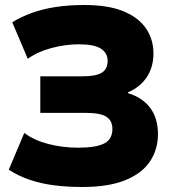

<svg xmlns="http://www.w3.org/2000/svg" viewBox="-20 -736 708 767"><path d="M309 11Q247 11 194 4Q141 -3 96.5 -18.5Q52 -34 15 -58L77 -205Q115 -176 172.5 -161Q230 -146 292 -146Q364 -146 396.5 -163Q429 -180 429 -221Q429 -254 405 -269.5Q381 -285 325 -285H141V-431H307Q363 -431 386.5 -445.5Q410 -460 410 -493Q410 -524 383.5 -541.5Q357 -559 295 -559Q241 -559 185 -544Q129 -529 91 -501L29 -647Q61 -667 103.5 -683Q146 -699 199 -707.5Q252 -716 318 -716Q412 -716 473 -691Q534 -666 563.5 -622Q593 -578 593 -523Q593 -468 566.5 -428Q540 -388 491 -367V-364Q550 -346 580.5 -304.5Q611 -263 611 -200Q611 -139 579 -91Q547 -43 480 -16Q413 11 309 11Z"/></svg>

Font: Nunito Sans 7pt Black
Style: Regular
Weight: 900
Designer: Vernon Adams
Foundry: Vernon Adams
Version: Version 3.101;gftools[0.9.27]